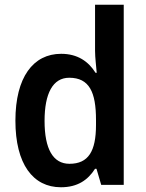

<svg xmlns="http://www.w3.org/2000/svg" viewBox="-20 -780 615 810"><path d="M237 10C308 10 351 -21 381 -68H387L407 0H502V-760H381V-566C381 -537 386 -499 388 -473H383C353 -521 307 -553 238 -553C120 -553 45 -454 45 -271C45 -88 119 10 237 10ZM273 -89C204 -89 168 -151 168 -270C168 -386 203 -452 272 -452C357 -452 385 -391 385 -274V-253C385 -142 353 -89 273 -89Z"/></svg>

Font: Noto Sans Arabic SemCond SemBd
Style: Regular
Weight: 600
Width: 4
Designer: Monotype Design Team, Nadine Chahine, Nizar Qandah and Khaled Hosny
Foundry: Monotype Imaging Inc.
Version: Version 2.012